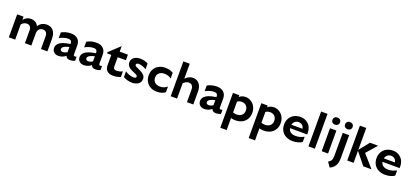

<svg xmlns="http://www.w3.org/2000/svg" viewBox="53 -2090 7948 3708"><g transform="rotate(20 4027.0 -236.0)"><path d="M634 -368Q587 -368 557.5 -336Q528 -304 528 -251V0H396V-264Q396 -313 372 -340.5Q348 -368 304 -368Q246 -368 196 -315V0H65V-472H196V-407Q262 -482 347 -482Q401 -482 441 -457.5Q481 -433 503 -387Q530 -434 575.5 -458Q621 -482 674 -482Q761 -482 809.5 -423.5Q858 -365 858 -259V0H726V-259Q726 -312 702 -340Q678 -368 634 -368Z M1235 -45Q1166 10 1084 10Q1027 10 991.5 -23.5Q956 -57 956 -110Q956 -166 1002 -206.5Q1048 -247 1136 -268Q1181 -280 1229 -287V-294Q1229 -332 1211 -350Q1193 -368 1153 -368Q1112 -368 1063 -353Q1014 -338 976 -316V-432Q1011 -453 1060.5 -467.5Q1110 -482 1168 -482Q1259 -482 1310 -435Q1361 -388 1361 -303V-120Q1361 -104 1367 -96.5Q1373 -89 1387 -89Q1403 -89 1423 -95V-10Q1402 -2 1375 4Q1348 10 1321 10Q1253 10 1235 -45ZM1138 -89Q1182 -89 1229 -119V-224Q1193 -217 1157 -203Q1123 -190 1105 -172.5Q1087 -155 1087 -134Q1087 -113 1101 -101Q1115 -89 1138 -89Z M1758 -45Q1689 10 1607 10Q1550 10 1514.5 -23.5Q1479 -57 1479 -110Q1479 -166 1525 -206.5Q1571 -247 1659 -268Q1704 -280 1752 -287V-294Q1752 -332 1734 -350Q1716 -368 1676 -368Q1635 -368 1586 -353Q1537 -338 1499 -316V-432Q1534 -453 1583.5 -467.5Q1633 -482 1691 -482Q1782 -482 1833 -435Q1884 -388 1884 -303V-120Q1884 -104 1890 -96.5Q1896 -89 1910 -89Q1926 -89 1946 -95V-10Q1925 -2 1898 4Q1871 10 1844 10Q1776 10 1758 -45ZM1661 -89Q1705 -89 1752 -119V-224Q1716 -217 1680 -203Q1646 -190 1628 -172.5Q1610 -155 1610 -134Q1610 -113 1624 -101Q1638 -89 1661 -89Z M2172 -358V-169Q2172 -136 2188.5 -120.5Q2205 -105 2239 -105Q2269 -105 2302 -113.5Q2335 -122 2361 -135V-21Q2332 -8 2291 1Q2250 10 2210 10Q2130 10 2085.5 -30Q2041 -70 2041 -144V-358H1954V-382L2172 -587V-472H2341V-358Z M2548 -343Q2548 -329 2558.5 -319Q2569 -309 2591 -299L2662 -266Q2716 -240 2746.5 -208.5Q2777 -177 2777 -129Q2777 -64 2727.5 -27Q2678 10 2598 10Q2545 10 2497 -4Q2449 -18 2417 -40V-158Q2452 -130 2502 -113Q2552 -96 2594 -96Q2618 -96 2631.5 -105.5Q2645 -115 2645 -131Q2645 -143 2633 -154.5Q2621 -166 2602 -174L2533 -204Q2477 -228 2447 -261.5Q2417 -295 2417 -347Q2417 -384 2438 -415Q2459 -446 2499 -464Q2539 -482 2594 -482Q2644 -482 2688.5 -469.5Q2733 -457 2757 -440V-323Q2719 -347 2678.5 -361.5Q2638 -376 2601 -376Q2576 -376 2562 -367Q2548 -358 2548 -343Z M3107 10Q3034 10 2976.5 -20.5Q2919 -51 2886.5 -107Q2854 -163 2854 -236Q2854 -309 2886.5 -365Q2919 -421 2976.5 -451.5Q3034 -482 3107 -482Q3165 -482 3207.5 -469Q3250 -456 3274 -437V-321Q3215 -368 3129 -368Q3064 -368 3024.5 -332Q2985 -296 2985 -236Q2985 -176 3024.5 -140Q3064 -104 3129 -104Q3221 -104 3279 -159V-43Q3255 -20 3210.5 -5Q3166 10 3107 10Z M3523 -716V-407Q3552 -440 3591 -461Q3630 -482 3674 -482Q3761 -482 3809 -423Q3857 -364 3857 -256V0H3726V-256Q3726 -310 3702 -339Q3678 -368 3634 -368Q3603 -368 3574 -353Q3545 -338 3523 -312V0H3392V-716Z M4234 -45Q4165 10 4083 10Q4026 10 3990.5 -23.5Q3955 -57 3955 -110Q3955 -166 4001 -206.5Q4047 -247 4135 -268Q4180 -280 4228 -287V-294Q4228 -332 4210 -350Q4192 -368 4152 -368Q4111 -368 4062 -353Q4013 -338 3975 -316V-432Q4010 -453 4059.5 -467.5Q4109 -482 4167 -482Q4258 -482 4309 -435Q4360 -388 4360 -303V-120Q4360 -104 4366 -96.5Q4372 -89 4386 -89Q4402 -89 4422 -95V-10Q4401 -2 4374 4Q4347 10 4320 10Q4252 10 4234 -45ZM4137 -89Q4181 -89 4228 -119V-224Q4192 -217 4156 -203Q4122 -190 4104 -172.5Q4086 -155 4086 -134Q4086 -113 4100 -101Q4114 -89 4137 -89Z M4631 -3V244H4500V-472H4631V-435Q4682 -482 4760 -482Q4818 -482 4869.5 -451Q4921 -420 4952 -364Q4983 -308 4983 -236Q4983 -163 4950.5 -107Q4918 -51 4859 -20.5Q4800 10 4723 10Q4675 10 4631 -3ZM4708 -104Q4773 -104 4812 -140Q4851 -176 4851 -236Q4851 -296 4815 -332Q4779 -368 4720 -368Q4667 -368 4631 -340V-117Q4667 -104 4708 -104Z M5214 -3V244H5083V-472H5214V-435Q5265 -482 5343 -482Q5401 -482 5452.5 -451Q5504 -420 5535 -364Q5566 -308 5566 -236Q5566 -163 5533.5 -107Q5501 -51 5442 -20.5Q5383 10 5306 10Q5258 10 5214 -3ZM5291 -104Q5356 -104 5395 -140Q5434 -176 5434 -236Q5434 -296 5398 -332Q5362 -368 5303 -368Q5250 -368 5214 -340V-117Q5250 -104 5291 -104Z M5887 -482Q5960 -482 6011 -449.5Q6062 -417 6088 -373Q6109 -337 6116.5 -293Q6124 -249 6121 -208L5769 -209Q5778 -158 5817 -131Q5856 -104 5919 -104Q5969 -104 6008.5 -116Q6048 -128 6091 -150V-43Q6061 -20 6011 -5Q5961 10 5901 10Q5823 10 5762.5 -20.5Q5702 -51 5669 -107Q5636 -163 5636 -236Q5636 -309 5668 -365Q5700 -421 5757 -451.5Q5814 -482 5887 -482ZM5999 -280Q5992 -323 5962 -349.5Q5932 -376 5887 -376Q5843 -376 5811.5 -349.5Q5780 -323 5771 -280Z M6355 -716V0H6223V-716Z M6560 -716Q6526 -716 6504.5 -695Q6483 -674 6483 -642Q6483 -609 6504.5 -589Q6526 -569 6560 -569Q6595 -569 6616.5 -589.5Q6638 -610 6638 -642Q6638 -675 6616 -695.5Q6594 -716 6560 -716ZM6626 0H6495V-472H6626Z M6888 -472V-3Q6888 102 6851 159.5Q6814 217 6748 244L6680 147Q6720 126 6738 93Q6756 60 6756 -3V-472ZM6819 -716Q6785 -716 6763.5 -695Q6742 -674 6742 -642Q6742 -609 6764 -589Q6786 -569 6819 -569Q6854 -569 6875.5 -589.5Q6897 -610 6897 -642Q6897 -675 6875 -695.5Q6853 -716 6819 -716Z M7294 -256 7519 0H7350L7151 -247V0H7020V-716H7151V-267L7315 -472H7484Z M7787 -482Q7860 -482 7911 -449.5Q7962 -417 7988 -373Q8009 -337 8016.5 -293Q8024 -249 8021 -208L7669 -209Q7678 -158 7717 -131Q7756 -104 7819 -104Q7869 -104 7908.5 -116Q7948 -128 7991 -150V-43Q7961 -20 7911 -5Q7861 10 7801 10Q7723 10 7662.5 -20.5Q7602 -51 7569 -107Q7536 -163 7536 -236Q7536 -309 7568 -365Q7600 -421 7657 -451.5Q7714 -482 7787 -482ZM7899 -280Q7892 -323 7862 -349.5Q7832 -376 7787 -376Q7743 -376 7711.5 -349.5Q7680 -323 7671 -280Z"/></g></svg>

Font: Madhuban SemiBold
Style: Regular
Weight: 600
Designer: jaikishan Patel
Foundry: MagicType
Version: Version 1.000